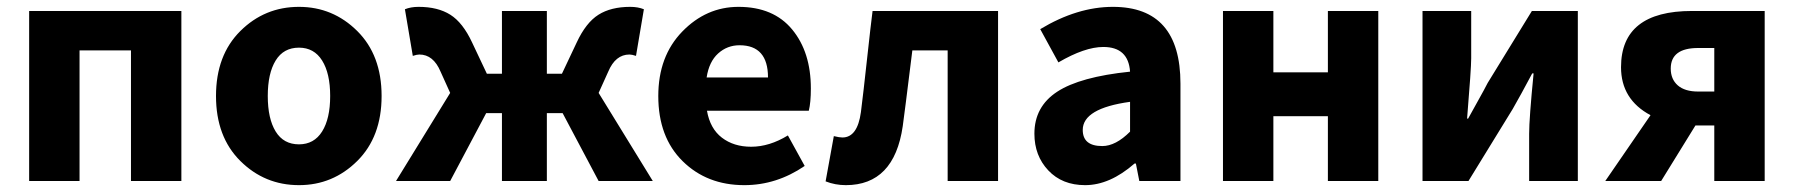

<svg xmlns="http://www.w3.org/2000/svg" viewBox="-20 -528 5231 560"><path d="M65 0V-496H509V0H362V-381H212V0Z M852 12Q752 12 681 -58.5Q610 -129 610 -248Q610 -367 681 -437.5Q752 -508 852 -508Q951 -508 1022 -437.5Q1093 -367 1093 -248Q1093 -129 1022 -58.5Q951 12 852 12ZM852 -107Q896 -107 919.5 -144.5Q943 -182 943 -248Q943 -314 919.5 -351.5Q896 -389 852 -389Q807 -389 784 -351.5Q761 -314 761 -248Q761 -182 784 -144.5Q807 -107 852 -107Z M1135 0 1293 -257 1265 -319Q1244 -369 1203 -369Q1196 -369 1184 -365L1161 -501Q1178 -508 1201 -508Q1257 -508 1293.5 -485Q1330 -462 1357 -404L1400 -313H1444V-496H1575V-313H1619L1662 -404Q1689 -462 1725.5 -485Q1762 -508 1818 -508Q1841 -508 1858 -501L1835 -365Q1823 -369 1816 -369Q1775 -369 1754 -319L1726 -257L1884 0H1726L1621 -198H1575V0H1444V-198H1398L1293 0Z M2151 12Q2042 12 1971 -58Q1900 -128 1900 -248Q1900 -364 1970 -436Q2040 -508 2134 -508Q2236 -508 2290.5 -442Q2345 -376 2345 -270Q2345 -229 2339 -205H2042Q2051 -153 2085.5 -126.5Q2120 -100 2171 -100Q2224 -100 2278 -133L2327 -44Q2245 12 2151 12ZM2041 -302H2220Q2220 -396 2137 -396Q2101 -396 2074.5 -372Q2048 -348 2041 -302Z M2447 12Q2416 12 2388 1L2412 -131Q2428 -127 2437 -127Q2481 -127 2491 -201Q2498 -256 2509 -357Q2520 -458 2525 -496H2891V0H2744V-381H2641Q2617 -187 2613 -160Q2588 12 2447 12Z M3145 12Q3078 12 3037.5 -31Q2997 -74 2997 -138Q2997 -217 3063.5 -260.5Q3130 -304 3276 -319Q3271 -391 3198 -391Q3144 -391 3067 -346L3014 -443Q3122 -508 3226 -508Q3423 -508 3423 -284V0H3303L3293 -51H3289Q3217 12 3145 12ZM3195 -102Q3234 -102 3276 -144V-231Q3138 -212 3138 -149Q3138 -102 3195 -102Z M3547 0V-496H3694V-317H3853V-496H4000V0H3853V-189H3694V0Z M4129 0V-496H4271V-358Q4271 -328 4259 -182H4262Q4269 -195 4290 -232.5Q4311 -270 4319 -286L4448 -496H4582V0H4440V-138Q4440 -182 4453 -314H4449Q4415 -250 4392 -210L4263 0Z M4980 0V-162H4925L4825 0H4662L4794 -192Q4708 -238 4708 -332Q4708 -496 4915 -496H5127V0ZM4933 -261H4980V-388H4933Q4853 -388 4853 -328Q4853 -297 4873.5 -279Q4894 -261 4933 -261Z"/></svg>

Font: Toshiba Sans
Style: Bold
Weight: 700
Designer: Paul D. Hunt
Foundry: Toshiba Corporation
Version: Version 2.020;PS 2.0;hotconv 1.0.86;makeotf.lib2.5.63406